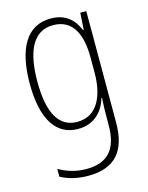

<svg xmlns="http://www.w3.org/2000/svg" viewBox="-117 -678 713 926"><g transform="rotate(-15 239.0 -215.0)"><path d="M227 -605C107 -605 49 -501 49 -327C49 -145 112 -56 219 -56C295 -56 345 -102 365 -171H368C366 -133 365 -107 365 -76V-36C365 83 315 141 208 141C155 141 112 127 71 104V143C109 163 153 175 208 175C345 175 403 99 403 -39V-595H373L368 -511H364C343 -563 303 -605 227 -605ZM230 -571C329 -571 365 -488 365 -374V-298C365 -193 330 -90 224 -90C134 -90 87 -167 87 -327C87 -476 129 -571 230 -571Z"/></g></svg>

Font: Noto Sans Malayalam UI Condensed ExtraLight
Style: Regular
Weight: 200
Width: 3
Designer: Jelle Bosma - Monotype Design Team
Foundry: Monotype Imaging Inc.
Version: Version 2.104